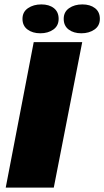

<svg xmlns="http://www.w3.org/2000/svg" viewBox="-20 -851 473 871"><path d="M6 0 133 -660H353L224 0ZM163 -700Q128 -700 105 -717Q82 -734 82 -765.5Q82 -797 107 -814Q132 -831 167.5 -831Q203 -831 224.5 -814Q246 -797 246 -765.5Q246 -734 222 -717Q198 -700 163 -700ZM349 -700Q314 -700 291.5 -717Q269 -734 269 -765.5Q269 -797 293.5 -814Q318 -831 353.5 -831Q389 -831 411 -814Q433 -797 433 -765.5Q433 -734 408.5 -717Q384 -700 349 -700Z"/></svg>

Font: Sansita One
Style: Regular
Weight: 400
Version: Version 1.002